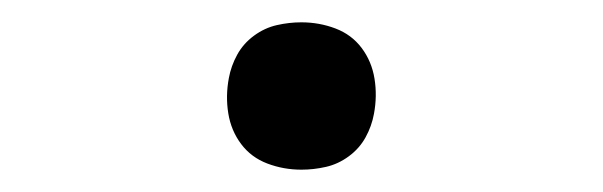

<svg xmlns="http://www.w3.org/2000/svg" viewBox="-20 -426 540 172"><path d="M250 -274Q234 -274 219.5 -279.5Q205 -285 196 -297Q187 -309 184.5 -324.5Q182 -340 185 -356Q187 -367 192.5 -377Q198 -387 207.5 -394Q217 -401 228 -403.5Q239 -406 250 -406Q266 -406 280.5 -400.5Q295 -395 304 -383Q313 -371 315.5 -355.5Q318 -340 315 -324Q313 -313 307.5 -303Q302 -293 292.5 -286Q283 -279 272 -276.5Q261 -274 250 -274Z"/></svg>

Font: Iosevka Slab Light
Style: Italic
Weight: 300
Italic angle: -9°
Monospace: yes
Designer: Belleve Invis
Foundry: Belleve Invis
Version: Version 11.1.1; ttfautohint (v1.8.3)